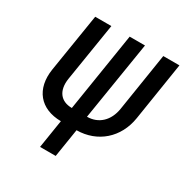

<svg xmlns="http://www.w3.org/2000/svg" viewBox="-168 -865 961 999"><g transform="rotate(30 312.5 -365.0)"><path d="M209 0H303L330 -170C455 -171 550 -254 570 -381L625 -730H528L473 -381C461 -305 411 -258 342 -258L418 -730H326L251 -258C183 -258 148 -305 160 -381L216 -730H119L63 -381C43 -254 111 -171 236 -170Z"/></g></svg>

Font: JetBrains Mono SemiBold
Style: Italic
Weight: 472
Italic angle: -9°
Monospace: yes
Designer: Philipp Nurullin, Konstantin Bulenkov
Foundry: JetBrains
Version: Version 2.305